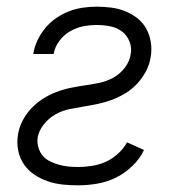

<svg xmlns="http://www.w3.org/2000/svg" viewBox="-20 -548 540 576"><path d="M214 8Q190 8 167 5.5Q144 3 122.5 -4.5Q101 -12 82.5 -24.5Q64 -37 51.5 -55.5Q39 -74 34.5 -97Q30 -120 34 -144Q37 -165 47.5 -185.5Q58 -206 73.5 -222.5Q89 -239 108.5 -251.5Q128 -264 149 -272Q170 -280 192 -284.5Q214 -289 235.5 -292Q257 -295 278.5 -299.5Q300 -304 320 -315Q340 -326 354.5 -345Q369 -364 372 -385Q376 -405 368.5 -423.5Q361 -442 346 -453.5Q331 -465 311 -469Q291 -473 270 -473Q250 -473 229.5 -469Q209 -465 190 -454Q171 -443 157.5 -424.5Q144 -406 141 -386H80V-387Q83 -407 92.5 -427Q102 -447 116 -464Q130 -481 149 -494Q168 -507 188 -514.5Q208 -522 229 -525Q250 -528 270 -528Q293 -528 315 -525Q337 -522 356.5 -514Q376 -506 392.5 -493Q409 -480 419 -461.5Q429 -443 432.5 -421.5Q436 -400 432 -377Q429 -356 418.5 -335.5Q408 -315 392.5 -298Q377 -281 357.5 -269Q338 -257 317 -249Q296 -241 274.5 -236.5Q253 -232 231.5 -228.5Q210 -225 188 -220.5Q166 -216 146.5 -205Q127 -194 112 -175.5Q97 -157 93 -136Q91 -121 95 -106.5Q99 -92 107.5 -81.5Q116 -71 129 -64.5Q142 -58 156 -54Q170 -50 184.5 -48.5Q199 -47 214 -47Q235 -47 256.5 -50.5Q278 -54 297 -62.5Q316 -71 333.5 -86.5Q351 -102 361 -121L412 -98Q400 -72 377 -50Q354 -28 327.5 -15Q301 -2 271.5 3Q242 8 214 8Z"/></svg>

Font: Iosevka Curly Light
Style: Italic
Weight: 300
Italic angle: -9°
Monospace: yes
Designer: Belleve Invis
Foundry: Belleve Invis
Version: Version 22.1.2; ttfautohint (v1.8.4)